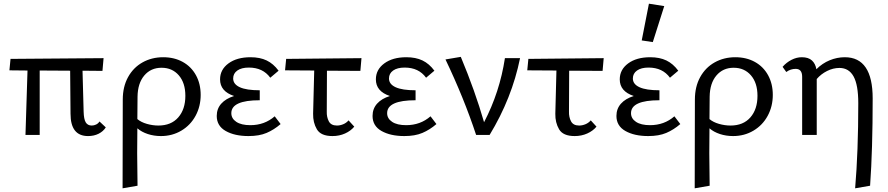

<svg xmlns="http://www.w3.org/2000/svg" viewBox="-20 -731 4809 1040"><path d="M553 -41Q539 -19 514 -6.5Q489 6 457 6Q362 6 362 -115L360 -348L195 -349V0H118L129 -349L31 -350L37 -412L541 -416L535 -347L427 -348L433 -127Q434 -85 444.5 -68Q455 -51 477 -51Q489 -51 500.5 -56.5Q512 -62 519 -73Z M1067 -217Q1067 -155 1039.5 -104Q1012 -53 962.5 -23.5Q913 6 852 6Q814 6 780.5 -5Q747 -16 724 -36L723 99Q723 151 725 275L644 289Q645 125 645 -192Q645 -261 673.5 -313Q702 -365 752 -393Q802 -421 864 -421Q924 -421 970 -395.5Q1016 -370 1041.5 -323.5Q1067 -277 1067 -217ZM984 -212Q984 -282 948.5 -323Q913 -364 855 -364Q797 -364 761.5 -322Q726 -280 725 -207L724 -86Q744 -69 775.5 -60Q807 -51 838 -51Q907 -51 945.5 -95Q984 -139 984 -212Z M1500 -59Q1464 -28 1424 -11Q1384 6 1326 6Q1251 6 1202.5 -21.5Q1154 -49 1154 -103Q1154 -142 1178.5 -169.5Q1203 -197 1248 -211Q1172 -236 1172 -301Q1172 -354 1217.5 -387.5Q1263 -421 1337 -421Q1388 -421 1424.5 -403.5Q1461 -386 1489 -348L1444 -310Q1404 -365 1328 -365Q1288 -365 1265.5 -349Q1243 -333 1243 -306Q1243 -275 1279 -258.5Q1315 -242 1387 -242V-188Q1233 -188 1233 -118Q1233 -89 1260 -71Q1287 -53 1336 -53Q1413 -53 1468 -101Z M1750 -127Q1749 -97 1761 -74Q1773 -51 1805 -51Q1822 -51 1839 -58Q1856 -65 1868 -79L1899 -45Q1880 -22 1849 -8Q1818 6 1781 6Q1718 6 1696.5 -30.5Q1675 -67 1676 -115L1682 -349L1524 -350L1530 -412L1938 -416L1932 -347L1751 -348Z M2344 -59Q2308 -28 2268 -11Q2228 6 2170 6Q2095 6 2046.5 -21.5Q1998 -49 1998 -103Q1998 -142 2022.5 -169.5Q2047 -197 2092 -211Q2016 -236 2016 -301Q2016 -354 2061.5 -387.5Q2107 -421 2181 -421Q2232 -421 2268.5 -403.5Q2305 -386 2333 -348L2288 -310Q2248 -365 2172 -365Q2132 -365 2109.5 -349Q2087 -333 2087 -306Q2087 -275 2123 -258.5Q2159 -242 2231 -242V-188Q2077 -188 2077 -118Q2077 -89 2104 -71Q2131 -53 2180 -53Q2257 -53 2312 -101Z M2797 -416Q2753 -199 2632 0H2559Q2493 -200 2393 -409L2476 -423Q2553 -239 2602 -69Q2687 -232 2715 -416Z M3062 -127Q3061 -97 3073 -74Q3085 -51 3117 -51Q3134 -51 3151 -58Q3168 -65 3180 -79L3211 -45Q3192 -22 3161 -8Q3130 6 3093 6Q3030 6 3008.5 -30.5Q2987 -67 2988 -115L2994 -349L2836 -350L2842 -412L3250 -416L3244 -347L3063 -348Z M3665 -59Q3629 -28 3589 -11Q3549 6 3491 6Q3416 6 3367.5 -21.5Q3319 -49 3319 -103Q3319 -142 3343.5 -169.5Q3368 -197 3413 -211Q3337 -236 3337 -301Q3337 -354 3382.5 -387.5Q3428 -421 3502 -421Q3553 -421 3589.5 -403.5Q3626 -386 3654 -348L3609 -310Q3569 -365 3493 -365Q3453 -365 3430.5 -349Q3408 -333 3408 -306Q3408 -275 3444 -258.5Q3480 -242 3552 -242V-188Q3398 -188 3398 -118Q3398 -89 3425 -71Q3452 -53 3501 -53Q3578 -53 3633 -101ZM3456 -512 3495 -711 3578 -698 3516 -503Z M4166 -217Q4166 -155 4138.5 -104Q4111 -53 4061.5 -23.5Q4012 6 3951 6Q3913 6 3879.5 -5Q3846 -16 3823 -36L3822 99Q3822 151 3824 275L3743 289Q3744 125 3744 -192Q3744 -261 3772.5 -313Q3801 -365 3851 -393Q3901 -421 3963 -421Q4023 -421 4069 -395.5Q4115 -370 4140.5 -323.5Q4166 -277 4166 -217ZM4083 -212Q4083 -282 4047.5 -323Q4012 -364 3954 -364Q3896 -364 3860.5 -322Q3825 -280 3824 -207L3823 -86Q3843 -69 3874.5 -60Q3906 -51 3937 -51Q4006 -51 4044.5 -95Q4083 -139 4083 -212Z M4707 -198Q4707 81 4693 275L4612 289Q4629 90 4629 -172Q4629 -271 4603.5 -317Q4578 -363 4527 -363Q4493 -363 4460 -346.5Q4427 -330 4404 -303V0H4325V-315Q4325 -358 4290 -358Q4262 -358 4239 -341L4219 -369Q4240 -393 4267.5 -407Q4295 -421 4323 -421Q4359 -421 4378 -403.5Q4397 -386 4402 -356Q4434 -388 4474 -404.5Q4514 -421 4556 -421Q4707 -421 4707 -198Z"/></svg>

Font: Ysabeau Medium
Style: Regular
Weight: 500
Designer: Christian Thalmann (Catharsis Fonts)
Version: Version 0.003